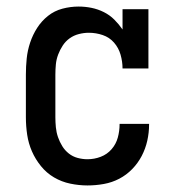

<svg xmlns="http://www.w3.org/2000/svg" viewBox="-20 -558 540 586"><path d="M247 8Q221 8 194.5 2.5Q168 -3 145 -16.5Q122 -30 105 -51Q88 -72 77.5 -96Q67 -120 63 -146.5Q59 -173 59 -200V-330Q59 -355 61.5 -379.5Q64 -404 72 -428Q80 -452 93.5 -473Q107 -494 126.5 -509.5Q146 -525 170.5 -531.5Q195 -538 220 -538Q240 -538 259.5 -534Q279 -530 297 -521Q315 -512 329 -498Q343 -484 354 -468V-530H433V-349H354Q354 -370 348 -391Q342 -412 328 -428Q314 -444 293.5 -451Q273 -458 251 -458Q236 -458 220.5 -454Q205 -450 192.5 -441Q180 -432 171.5 -419Q163 -406 157.5 -391.5Q152 -377 150.5 -361.5Q149 -346 149 -330V-200Q149 -185 150.5 -169.5Q152 -154 157 -139.5Q162 -125 170 -112Q178 -99 190 -89.5Q202 -80 217 -76Q232 -72 247 -72Q268 -72 287.5 -79.5Q307 -87 320.5 -102.5Q334 -118 339.5 -138Q345 -158 345 -179Q345 -179 345 -179.5Q345 -180 345 -180H435Q435 -179 435 -179Q435 -179 435 -178Q435 -153 429.5 -128.5Q424 -104 412.5 -82Q401 -60 383.5 -42Q366 -24 344 -12.5Q322 -1 297 3.5Q272 8 247 8Z"/></svg>

Font: Iosevka Slab Medium
Style: Regular
Weight: 500
Monospace: yes
Designer: Belleve Invis
Foundry: Belleve Invis
Version: Version 11.1.1; ttfautohint (v1.8.3)